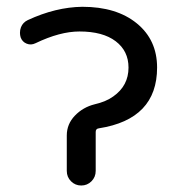

<svg xmlns="http://www.w3.org/2000/svg" viewBox="-20 -578 528 577"><path d="M452.1 -375Q452.1 -219.7 277.3 -192.4Q267.6 -191.4 267.6 -181.6V-64.5Q267.6 -45.9 254.9 -33.2Q242.2 -20.5 224.1 -20.5Q206.1 -20.5 193.4 -33.2Q180.7 -45.9 180.7 -64.5V-170.9Q180.7 -205.1 205.1 -230.5Q229.5 -255.9 264.6 -264.6Q298.8 -272.5 320.3 -288.1Q366.2 -320.3 366.2 -375Q366.2 -424.8 327.6 -454.1Q289.1 -483.4 218.8 -483.4Q160.2 -483.4 86.9 -448.2Q73.2 -441.4 60.1 -446.8Q46.9 -452.1 42 -465.8Q40 -472.7 40 -479.5Q40 -488.3 43 -496.1Q48.8 -510.7 63.5 -517.6Q147.5 -556.6 227.5 -557.6Q330.1 -557.6 391.1 -507.8Q452.1 -458 452.1 -375Z"/></svg>

Font: Gen Jyuu GothicX Regular
Style: Regular
Weight: 400
Designer: [Source Han Sans]
Ryoko NISHIZUKA  (kana & ideographs); Paul D. Hunt (Latin, Greek & Cyrillic); Wenlong ZHANG  (bopomofo
Version: Version 1.002.20150607